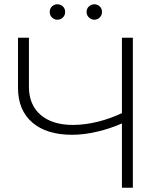

<svg xmlns="http://www.w3.org/2000/svg" viewBox="-20 -876 766 896"><path d="M549 0V-300Q492 -275 435 -262Q373 -247 316 -247Q197 -247 130.5 -304.5Q64 -362 64 -466V-700H115V-471Q115 -387 169.5 -340Q224 -293 320 -293Q376 -293 437 -308Q493 -322 549 -348V-700H600V0ZM420 -784Q406 -784 395 -794.5Q384 -805 384 -820Q384 -836 395 -846Q406 -856 420 -856Q435 -856 445.5 -846Q456 -836 456 -820Q456 -805 445.5 -794.5Q435 -784 420 -784ZM248 -784Q233 -784 222.5 -794.5Q212 -805 212 -820Q212 -836 222.5 -846Q233 -856 248 -856Q263 -856 273.5 -846Q284 -836 284 -820Q284 -805 273.5 -794.5Q263 -784 248 -784Z"/></svg>

Font: Montserrat Z Light
Style: Regular
Weight: 300
Designer: Julieta Ulanovsky
Foundry: Julieta Ulanovsky
Version: Version 8.000